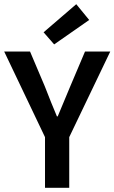

<svg xmlns="http://www.w3.org/2000/svg" viewBox="-24 -901 549 921"><path d="M-3.9 -653.8H120.1L190.9 -486.8Q223.1 -403.8 249 -342.8H252.9Q304.7 -465.8 313 -486.8L383.8 -653.8H504.9L308.1 -243.2V0H191.9V-243.2ZM185.1 -746.1 341.8 -880.9 403.8 -805.2 235.8 -688Z"/></svg>

Font: Source Sans Pro Semibold
Style: Regular
Weight: 600
Designer: Paul D. Hunt
Foundry: Adobe Systems Incorporated
Version: Version 2.020;PS 2.0;hotconv 1.0.86;makeotf.lib2.5.63406